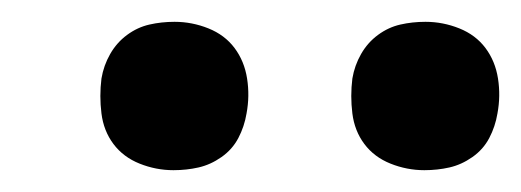

<svg xmlns="http://www.w3.org/2000/svg" viewBox="-20 -758 478 176"><path d="M369 -602Q353 -602 338 -608Q323 -614 314 -626Q305 -638 303 -654Q301 -670 303 -686Q305 -698 311 -708.5Q317 -719 326.5 -726Q336 -733 347 -735.5Q358 -738 370 -738Q386 -738 401 -732Q416 -726 425 -714Q434 -702 436.5 -686Q439 -670 436 -654Q434 -642 428.5 -631.5Q423 -621 413 -614Q403 -607 392 -604.5Q381 -602 369 -602ZM139 -602Q123 -602 108 -608Q93 -614 84 -626Q75 -638 73 -654Q71 -670 73 -686Q75 -698 81 -708.5Q87 -719 96.5 -726Q106 -733 117 -735.5Q128 -738 140 -738Q156 -738 171 -732Q186 -726 195 -714Q204 -702 206.5 -686Q209 -670 206 -654Q204 -642 198.5 -631.5Q193 -621 183 -614Q173 -607 162 -604.5Q151 -602 139 -602Z"/></svg>

Font: Iosevka Aile Oblique
Style: Bold
Weight: 700
Italic angle: -9°
Designer: Belleve Invis
Foundry: Belleve Invis
Version: Version 31.1.0; ttfautohint (v1.8.4)